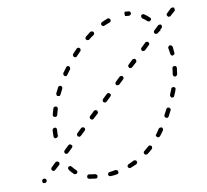

<svg xmlns="http://www.w3.org/2000/svg" viewBox="-45 -595 702 651"><g transform="rotate(-5 306.5 -270.0)"><path d="M74 -2Q73 -1 74 0Q74 2 74 3Q75 5 76 6Q78 8 81 7Q85 7 87 5V4Q88 3 89 2Q89 0 89 -1Q89 -3 88 -4Q88 -5 87 -6Q84 -8 81 -8Q78 -8 76 -6L75 -5Q74 -4 74 -2ZM260 5Q262 3 262 0Q262 -1 262 -3Q261 -4 260 -5Q259 -6 258 -7Q257 -7 255 -8Q245 -8 235 -9Q234 -9 232 -9Q231 -9 230 -8Q229 -7 228 -6Q227 -4 227 -3Q226 0 228 3Q230 5 233 6Q244 7 255 7Q258 8 260 5ZM331 -2Q332 -3 333 -4Q333 -6 334 -7Q334 -9 333 -10Q333 -13 330 -15Q327 -16 324 -16Q315 -13 304 -11Q301 -11 300 -8Q298 -6 298 -3Q299 -1 299 0Q300 1 301 2Q303 3 304 3Q305 4 307 3Q318 2 328 -1Q329 -1 331 -2ZM189 -14Q192 -14 194 -17Q195 -18 195 -19Q195 -21 195 -22Q195 -24 194 -25Q193 -26 192 -27Q184 -33 178 -40Q177 -41 175 -42Q174 -43 173 -43Q171 -43 170 -42Q168 -42 167 -41Q165 -39 165 -36Q165 -33 167 -30Q174 -22 183 -15Q186 -13 189 -14ZM398 -31Q399 -32 400 -34Q400 -35 400 -37Q399 -38 399 -40Q397 -42 394 -43Q391 -44 388 -42Q380 -37 371 -32Q368 -31 367 -28Q366 -25 367 -22Q368 -21 369 -20Q370 -19 372 -19Q373 -18 374 -18Q376 -18 377 -19Q387 -24 396 -29Q397 -30 398 -31ZM108 -38Q108 -35 111 -33Q113 -31 116 -31Q119 -32 121 -34L136 -50Q137 -51 137 -52Q138 -54 137 -55Q137 -57 137 -58Q136 -59 135 -60Q133 -62 130 -62Q126 -62 124 -60L110 -44Q108 -42 108 -38ZM455 -82Q455 -85 453 -87Q452 -88 450 -88Q449 -89 447 -89Q446 -89 444 -88Q443 -87 442 -86Q435 -79 428 -72Q427 -71 426 -70Q425 -68 425 -67Q425 -65 426 -64Q426 -62 427 -61Q429 -59 433 -59Q436 -59 438 -61Q446 -68 453 -76Q455 -78 455 -82ZM157 -95Q157 -94 157 -92Q157 -91 157 -90Q158 -88 159 -87Q161 -85 165 -85Q168 -86 170 -88L184 -104Q185 -105 185 -106Q186 -108 186 -109Q186 -111 185 -112Q184 -113 183 -114Q181 -116 178 -116Q175 -116 173 -114L159 -98Q158 -97 157 -95ZM497 -141Q496 -144 494 -146Q491 -147 488 -146Q485 -146 483 -143Q478 -134 473 -125Q472 -124 471 -123Q471 -121 471 -120Q472 -118 473 -117Q473 -116 475 -115Q477 -113 480 -114Q483 -115 485 -117Q491 -126 496 -135Q498 -138 497 -141ZM205 -147Q205 -143 207 -141Q210 -139 213 -139Q216 -140 218 -142L232 -158Q234 -160 234 -163Q234 -166 232 -168Q229 -170 226 -170Q223 -170 221 -168L207 -152Q205 -150 205 -147ZM127 -143Q129 -141 132 -141Q136 -142 138 -144Q140 -146 140 -149Q139 -159 139 -170Q139 -173 137 -175Q135 -177 132 -177Q129 -177 127 -175Q124 -173 124 -170Q124 -159 125 -149Q125 -145 127 -143ZM528 -201Q529 -202 529 -204Q529 -205 528 -207Q528 -208 526 -209Q525 -210 524 -211Q521 -212 518 -211Q515 -209 514 -206Q510 -197 506 -187Q506 -186 506 -185Q506 -183 506 -182Q507 -180 508 -179Q509 -178 510 -178Q511 -177 513 -177Q514 -177 516 -177Q517 -178 518 -179Q519 -180 520 -181Q524 -191 528 -201ZM253 -201Q253 -197 256 -195Q257 -194 258 -194Q260 -193 261 -193Q263 -194 264 -194Q265 -195 266 -196L281 -212Q283 -214 282 -217Q282 -220 280 -222Q279 -223 277 -224Q276 -224 275 -224Q273 -224 272 -224Q270 -223 269 -222L255 -206Q253 -204 253 -201ZM130 -216Q132 -214 135 -213Q138 -213 141 -214Q143 -216 144 -219Q145 -229 148 -239Q148 -242 147 -245Q145 -248 142 -248Q139 -249 136 -247Q134 -246 133 -243Q131 -232 129 -222Q128 -219 130 -216ZM551 -270Q552 -273 551 -276Q549 -278 546 -279Q545 -279 543 -279Q542 -279 540 -278Q539 -278 538 -276Q537 -275 537 -274Q536 -270 535 -267L531 -254Q530 -251 532 -248Q533 -245 536 -244Q537 -244 539 -244Q540 -244 542 -245Q543 -246 544 -247Q545 -248 545 -250L549 -262Q550 -266 551 -270ZM302 -257Q302 -256 302 -255Q302 -253 302 -252Q303 -250 304 -249Q306 -247 310 -247Q313 -248 315 -250L329 -266Q331 -268 331 -271Q331 -274 328 -276Q326 -278 323 -278Q320 -278 318 -276L304 -260Q303 -259 302 -257ZM147 -290Q147 -288 148 -287Q148 -285 149 -284Q150 -283 152 -283Q155 -282 158 -283Q160 -284 161 -287Q165 -297 169 -307Q169 -308 169 -309Q169 -311 169 -312Q168 -314 167 -315Q166 -316 165 -316Q162 -318 159 -316Q156 -315 155 -312Q151 -303 147 -292Q147 -291 147 -290ZM350 -309Q350 -305 352 -303Q355 -301 358 -302Q361 -302 363 -304L377 -320Q379 -322 379 -325Q379 -328 377 -330Q374 -333 371 -332Q368 -332 366 -330L352 -314Q350 -312 350 -309ZM560 -348Q558 -350 555 -350Q552 -350 549 -348Q547 -346 547 -343Q547 -333 546 -323Q546 -319 548 -317Q549 -315 553 -314Q556 -314 558 -316Q560 -318 561 -321Q562 -332 562 -342Q562 -346 560 -348ZM177 -353Q178 -350 180 -349Q183 -347 186 -348Q189 -349 190 -352Q195 -361 201 -370Q202 -372 201 -376Q201 -379 198 -380Q195 -382 192 -381Q189 -380 188 -377Q182 -368 177 -359Q176 -356 177 -353ZM398 -363Q399 -360 401 -357Q403 -355 406 -356Q409 -356 411 -358L426 -374Q428 -376 427 -379Q427 -382 425 -384Q423 -387 420 -386Q416 -386 414 -384L400 -368Q398 -366 398 -363ZM552 -418Q551 -420 550 -420Q549 -421 547 -421Q546 -421 544 -421Q541 -420 540 -417Q538 -415 539 -412Q542 -402 544 -392Q544 -389 547 -387Q549 -385 552 -386Q555 -387 557 -389Q559 -392 558 -395Q556 -405 554 -416Q553 -417 552 -418ZM215 -415Q215 -412 218 -410Q219 -409 220 -409Q222 -408 223 -409Q225 -409 226 -410Q227 -410 228 -412Q234 -420 241 -428Q243 -430 242 -433Q242 -437 240 -438Q239 -439 237 -440Q236 -440 234 -440Q233 -440 231 -439Q230 -439 229 -437Q222 -429 216 -421Q214 -418 215 -415ZM447 -417Q447 -414 449 -411Q451 -409 455 -410Q458 -410 460 -412L474 -428Q476 -430 476 -433Q476 -436 473 -438Q471 -441 468 -440Q465 -440 463 -438L449 -422Q446 -420 447 -417ZM262 -470Q262 -467 264 -465Q266 -463 269 -463Q272 -462 275 -465Q282 -472 290 -478Q292 -480 293 -483Q293 -486 291 -489Q289 -491 286 -491Q283 -492 280 -490Q272 -483 264 -475Q262 -473 262 -470ZM495 -471Q495 -468 497 -466Q500 -463 503 -464Q506 -464 508 -466L514 -472Q515 -472 517 -472Q517 -474 517 -476L522 -482Q524 -484 524 -487Q524 -490 522 -493Q519 -495 516 -494Q513 -494 511 -492L497 -476Q495 -474 495 -471ZM319 -515Q318 -512 320 -510Q322 -507 325 -506Q328 -505 330 -507Q339 -512 348 -516Q350 -517 351 -518Q352 -519 352 -521Q353 -522 352 -524Q352 -525 352 -526Q350 -529 347 -530Q345 -531 342 -530Q332 -525 323 -520Q320 -518 319 -515ZM462 -534Q459 -533 457 -531Q456 -528 457 -525Q458 -522 460 -520Q469 -516 477 -509Q479 -508 482 -508Q485 -508 487 -511Q488 -512 489 -513Q489 -515 489 -516Q489 -518 488 -519Q487 -520 486 -521Q477 -528 468 -533Q465 -535 462 -534ZM543 -525Q544 -522 546 -520Q548 -517 551 -518Q554 -518 556 -520L571 -536Q573 -538 572 -541Q572 -544 570 -547Q568 -549 565 -548Q561 -548 559 -546L545 -530Q543 -528 543 -525ZM414 -548H416Q417 -548 418 -548Q420 -547 421 -546Q422 -545 422 -544Q423 -542 423 -541Q423 -538 421 -536Q419 -533 415 -533H414Q409 -533 403 -533Q402 -534 402 -536Q401 -538 401 -541Q401 -544 402 -547Q402 -547 402 -548Q408 -548 414 -548Z"/></g></svg>

Font: FRB American Cursive Dashed Extralight
Style: Italic
Weight: 200
Italic angle: -25°
Version: Version 2.0;Modular Font Editor K font №1